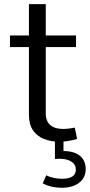

<svg xmlns="http://www.w3.org/2000/svg" viewBox="-20 -666 426 909"><path d="M385.7 134Q385.7 93.9 358.1 71.5Q330.5 49.1 280.6 49.1V-0.5H240.1V86.9Q245.3 86.3 251 86Q256.6 85.6 261.5 85.6Q297.5 85.6 318.3 99.5Q339.1 113.3 339.1 137.1Q339.1 180.4 273.4 180.4Q253.3 180.4 233.1 175.8Q213 171.2 198.8 164.1L182.3 202.4Q203.3 212.9 225.8 217.9Q248.3 223 271.9 223Q324.2 223 354.9 199.1Q385.7 175.3 385.7 134ZM334.2 -61.8Q324 -59.6 308.5 -57.6Q292.9 -55.5 278.3 -55.5Q240 -55.5 218.3 -73.7Q196.7 -91.8 196.7 -130.6V-646.3H117V-122.3Q117 -77.1 136.3 -49Q155.6 -20.9 188.3 -8Q220.9 5 260.8 5Q282.7 5 304.3 1.2Q326 -2.7 345.2 -8.3ZM27.2 -443.2H339.9V-498.1H27.2Z"/></svg>

Font: Estedad VF
Style: Regular
Weight: 100
Designer: Amin Abedi
Version: Version 7.3